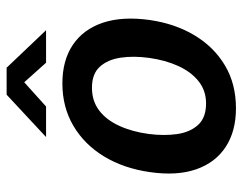

<svg xmlns="http://www.w3.org/2000/svg" viewBox="-98 -642 750 594"><g transform="rotate(-90 277.0 -345.0)"><path d="M239 10Q168 10 119.5 -21.8Q71 -53.5 50.2 -113Q29.5 -172.5 41.5 -256Q53 -337 90 -398Q127 -459 184.8 -493Q242.5 -527 316 -527Q387.5 -527 435.5 -494.5Q483.5 -462 503.8 -401.5Q524 -341 512 -256Q500.5 -177.5 464.5 -117.8Q428.5 -58 371.5 -24Q314.5 10 239 10ZM254 -82.5Q293.5 -82.5 322.5 -105.5Q351.5 -128.5 369.8 -168.5Q388 -208.5 395 -259.5Q401.5 -307 395.5 -347Q389.5 -387 367.5 -411.2Q345.5 -435.5 302.5 -435.5Q261.5 -435.5 232.2 -413.2Q203 -391 184.8 -351.2Q166.5 -311.5 159.5 -259.5Q153.5 -212.5 159.2 -172.2Q165 -132 187.5 -107.2Q210 -82.5 254 -82.5ZM150 -577.5 281 -699.5H364.5L480.5 -577.5H380L319.5 -645L244.5 -577.5Z"/></g></svg>

Font: Public Sans Thin SemiBold
Style: Italic
Weight: 600
Italic angle: -8°
Version: Version 2.001